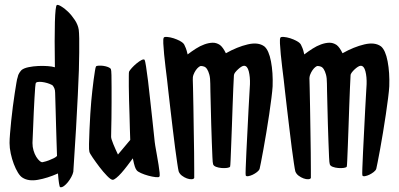

<svg xmlns="http://www.w3.org/2000/svg" viewBox="-20 -770 1650 794"><path d="M305.7 -646.5Q308.6 -623 307.6 -552.7Q307.6 -522.5 306.2 -479.5Q304.7 -436.5 301.8 -376.5Q298.8 -316.4 294.4 -237.8Q290 -159.2 283.2 -59.6Q281.2 -49.8 274.9 -38.1Q268.6 -26.4 260.7 -16.6Q252.9 -6.8 244.1 -0.5Q235.4 5.9 228.5 3.9Q226.6 2.9 224.1 -11.7Q221.7 -26.4 219.7 -52.7Q175.8 -33.2 136.7 -26.4Q97.7 -19.5 73.2 -35.2Q63.5 -41 54.2 -56.2Q44.9 -71.3 37.1 -91.8Q29.3 -112.3 24.4 -135.3Q19.5 -158.2 19.5 -178.7Q19.5 -193.4 21.5 -217.8Q23.4 -242.2 26.4 -271Q29.3 -299.8 33.2 -329.6Q37.1 -359.4 41 -384.8Q44.9 -410.2 47.9 -427.7Q50.8 -445.3 52.7 -449.2Q54.7 -460.9 60.1 -468.8Q65.4 -476.6 69.3 -480.5Q79.1 -488.3 98.1 -492.2Q117.2 -496.1 138.2 -497.1Q159.2 -498 177.7 -496.6Q196.3 -495.1 205.1 -492.2H207Q205.1 -613.3 207 -678.7Q209 -744.1 214.8 -749Q218.8 -752 232.4 -744.1Q246.1 -736.3 261.2 -721.7Q276.4 -707 289.6 -687Q302.7 -667 305.7 -646.5ZM157.2 -99.6Q170.9 -102.5 182.1 -106.9Q193.4 -111.3 201.2 -115.2Q210 -119.1 215.8 -125Q214.8 -150.4 213.9 -182.1Q212.9 -213.9 211.9 -248Q210.9 -282.2 210 -317.9Q209 -353.5 208 -386.7Q208 -397.5 204.6 -405.3Q201.2 -413.1 196.3 -418Q193.4 -419.9 184.6 -423.3Q175.8 -426.8 164.6 -429.2Q153.3 -431.6 143.1 -431.6Q132.8 -431.6 128.9 -427.7Q127 -426.8 125.5 -408.7Q124 -390.6 122.6 -363.8Q121.1 -336.9 119.6 -305.7Q118.2 -274.4 117.2 -247.1Q116.2 -219.7 115.2 -200.2Q114.3 -180.7 114.3 -178.7Q114.3 -162.1 118.7 -147.5Q123 -132.8 129.9 -121.6Q136.7 -110.4 144.5 -104Q152.3 -97.7 157.2 -99.6Z M578.1 -522.5Q580.1 -519.5 584 -495.1Q587.9 -470.7 592.3 -434.6Q596.7 -398.4 601.1 -356.4Q605.5 -314.5 609.9 -276.4Q614.3 -238.3 617.2 -208Q620.1 -177.7 622.1 -167Q625 -149.4 628.9 -128.4Q632.8 -107.4 635.7 -88.4Q638.7 -69.3 640.1 -55.7Q641.6 -42 638.7 -39.1Q636.7 -36.1 623 -37.6Q609.4 -39.1 593.3 -43.5Q577.1 -47.9 563 -54.2Q548.8 -60.5 544.9 -66.4Q541 -71.3 537.6 -81.1Q534.2 -90.8 529.3 -115.2Q518.6 -100.6 506.3 -84.5Q494.1 -68.4 482.4 -55.2Q470.7 -42 460.9 -34.2Q451.2 -26.4 446.3 -26.4Q438.5 -26.4 422.9 -42.5Q407.2 -58.6 391.6 -79.1Q376 -99.6 363.3 -118.2Q350.6 -136.7 349.6 -142.6Q347.7 -148.4 348.1 -174.8Q348.6 -201.2 350.1 -233.9Q351.6 -266.6 353.5 -299.3Q355.5 -332 357.4 -351.6Q359.4 -371.1 361.8 -395Q364.3 -418.9 367.2 -439.9Q370.1 -460.9 372.6 -476.6Q375 -492.2 377 -495.1Q378.9 -498 388.2 -498.5Q397.5 -499 407.7 -497.6Q418 -496.1 426.8 -492.7Q435.5 -489.3 438.5 -484.4Q440.4 -480.5 440.9 -459.5Q441.4 -438.5 441.4 -408.7Q441.4 -378.9 441.4 -344.2Q441.4 -309.6 440.9 -279.8Q440.4 -250 439.9 -229Q439.5 -208 439.5 -204.1Q439.5 -196.3 448.7 -173.8Q458 -151.4 467.8 -130.9L518.6 -191.4Q517.6 -209 517.1 -236.3Q516.6 -263.7 515.6 -293.9Q514.6 -324.2 513.7 -355.5Q512.7 -386.7 512.7 -412.1Q512.7 -437.5 512.7 -454.1Q512.7 -470.7 513.7 -473.6Q516.6 -479.5 525.4 -489.3Q534.2 -499 544.9 -507.8Q555.7 -516.6 564.9 -521.5Q574.2 -526.4 578.1 -522.5Z M1073.2 -578.1Q1091.8 -562.5 1100.6 -516.1Q1109.4 -469.7 1107.4 -413.1Q1106.4 -395.5 1102.5 -364.7Q1098.6 -334 1093.3 -297.4Q1087.9 -260.7 1081.5 -222.7Q1075.2 -184.6 1069.3 -152.3Q1063.5 -120.1 1059.1 -98.1Q1054.7 -76.2 1053.7 -72.3Q1051.8 -65.4 1043 -58.6Q1034.2 -51.8 1024.9 -47.4Q1015.6 -43 1006.8 -41.5Q998 -40 996.1 -44.9Q995.1 -47.9 996.1 -75.2Q997.1 -102.5 999 -143.1Q1001 -183.6 1003.4 -230Q1005.9 -276.4 1007.8 -317.4Q1009.8 -358.4 1011.7 -387.2Q1013.7 -416 1013.7 -421.9Q1014.6 -452.1 1008.8 -475.1Q1002.9 -498 989.3 -498Q984.4 -498 977.5 -493.7Q970.7 -489.3 964.4 -483.4Q958 -477.5 952.6 -470.7Q947.3 -463.9 947.3 -458Q946.3 -440.4 944.8 -406.2Q943.4 -372.1 941.9 -331.1Q940.4 -290 939 -247.1Q937.5 -204.1 936 -168Q934.6 -131.8 933.6 -107.9Q932.6 -84 931.6 -81.1Q929.7 -77.1 919.4 -75.7Q909.2 -74.2 896.5 -75.2Q883.8 -76.2 873.5 -80.1Q863.3 -84 861.3 -90.8Q859.4 -95.7 858.4 -120.6Q857.4 -145.5 856 -180.7Q854.5 -215.8 853.5 -256.3Q852.5 -296.9 851.6 -332Q850.6 -367.2 850.1 -392.6Q849.6 -418 849.6 -423.8Q849.6 -447.3 845.7 -461.4Q841.8 -475.6 836.4 -483.9Q831.1 -492.2 824.2 -494.6Q817.4 -497.1 810.5 -497.1Q807.6 -497.1 801.8 -492.7Q795.9 -488.3 790 -480Q784.2 -471.7 780.3 -461.4Q776.4 -451.2 777.3 -439.5Q777.3 -434.6 778.3 -403.3Q779.3 -372.1 779.8 -328.1Q780.3 -284.2 781.2 -233.4Q782.2 -182.6 782.7 -139.2Q783.2 -95.7 783.2 -65.9Q783.2 -36.1 783.2 -34.2Q781.2 -29.3 772.5 -28.8Q763.7 -28.3 752.9 -32.2Q742.2 -36.1 732.4 -43.5Q722.7 -50.8 718.8 -61.5Q716.8 -69.3 712.9 -95.7Q709 -122.1 704.1 -158.7Q699.2 -195.3 694.3 -237.8Q689.5 -280.3 684.6 -319.8Q679.7 -359.4 676.3 -391.6Q672.9 -423.8 670.9 -440.4Q668 -463.9 664.6 -491.7Q661.1 -519.5 658.7 -545.4Q656.2 -571.3 655.3 -590.3Q654.3 -609.4 657.2 -614.3Q659.2 -618.2 671.4 -617.2Q683.6 -616.2 697.8 -611.8Q711.9 -607.4 725.1 -600.1Q738.3 -592.8 742.2 -585Q745.1 -579.1 748.5 -570.8Q752 -562.5 755.9 -544.9Q772.5 -557.6 790 -568.8Q807.6 -580.1 825.2 -586.4Q842.8 -592.8 858.9 -593.3Q875 -593.8 889.6 -584Q902.3 -574.2 914.1 -549.8Q960.9 -576.2 1004.4 -586.4Q1047.9 -596.7 1073.2 -578.1Z M1555.7 -578.1Q1574.2 -562.5 1583 -516.1Q1591.8 -469.7 1589.8 -413.1Q1588.9 -395.5 1585 -364.7Q1581.1 -334 1575.7 -297.4Q1570.3 -260.7 1564 -222.7Q1557.6 -184.6 1551.8 -152.3Q1545.9 -120.1 1541.5 -98.1Q1537.1 -76.2 1536.1 -72.3Q1534.2 -65.4 1525.4 -58.6Q1516.6 -51.8 1507.3 -47.4Q1498 -43 1489.3 -41.5Q1480.5 -40 1478.5 -44.9Q1477.5 -47.9 1478.5 -75.2Q1479.5 -102.5 1481.4 -143.1Q1483.4 -183.6 1485.8 -230Q1488.3 -276.4 1490.2 -317.4Q1492.2 -358.4 1494.1 -387.2Q1496.1 -416 1496.1 -421.9Q1497.1 -452.1 1491.2 -475.1Q1485.4 -498 1471.7 -498Q1466.8 -498 1460 -493.7Q1453.1 -489.3 1446.8 -483.4Q1440.4 -477.5 1435.1 -470.7Q1429.7 -463.9 1429.7 -458Q1428.7 -440.4 1427.2 -406.2Q1425.8 -372.1 1424.3 -331.1Q1422.9 -290 1421.4 -247.1Q1419.9 -204.1 1418.5 -168Q1417 -131.8 1416 -107.9Q1415 -84 1414.1 -81.1Q1412.1 -77.1 1401.9 -75.7Q1391.6 -74.2 1378.9 -75.2Q1366.2 -76.2 1356 -80.1Q1345.7 -84 1343.8 -90.8Q1341.8 -95.7 1340.8 -120.6Q1339.8 -145.5 1338.4 -180.7Q1336.9 -215.8 1335.9 -256.3Q1335 -296.9 1334 -332Q1333 -367.2 1332.5 -392.6Q1332 -418 1332 -423.8Q1332 -447.3 1328.1 -461.4Q1324.2 -475.6 1318.8 -483.9Q1313.5 -492.2 1306.6 -494.6Q1299.8 -497.1 1293 -497.1Q1290 -497.1 1284.2 -492.7Q1278.3 -488.3 1272.5 -480Q1266.6 -471.7 1262.7 -461.4Q1258.8 -451.2 1259.8 -439.5Q1259.8 -434.6 1260.7 -403.3Q1261.7 -372.1 1262.2 -328.1Q1262.7 -284.2 1263.7 -233.4Q1264.6 -182.6 1265.1 -139.2Q1265.6 -95.7 1265.6 -65.9Q1265.6 -36.1 1265.6 -34.2Q1263.7 -29.3 1254.9 -28.8Q1246.1 -28.3 1235.4 -32.2Q1224.6 -36.1 1214.8 -43.5Q1205.1 -50.8 1201.2 -61.5Q1199.2 -69.3 1195.3 -95.7Q1191.4 -122.1 1186.5 -158.7Q1181.6 -195.3 1176.8 -237.8Q1171.9 -280.3 1167 -319.8Q1162.1 -359.4 1158.7 -391.6Q1155.3 -423.8 1153.3 -440.4Q1150.4 -463.9 1147 -491.7Q1143.6 -519.5 1141.1 -545.4Q1138.7 -571.3 1137.7 -590.3Q1136.7 -609.4 1139.6 -614.3Q1141.6 -618.2 1153.8 -617.2Q1166 -616.2 1180.2 -611.8Q1194.3 -607.4 1207.5 -600.1Q1220.7 -592.8 1224.6 -585Q1227.5 -579.1 1231 -570.8Q1234.4 -562.5 1238.3 -544.9Q1254.9 -557.6 1272.5 -568.8Q1290 -580.1 1307.6 -586.4Q1325.2 -592.8 1341.3 -593.3Q1357.4 -593.8 1372.1 -584Q1384.8 -574.2 1396.5 -549.8Q1443.4 -576.2 1486.8 -586.4Q1530.3 -596.7 1555.7 -578.1Z"/></svg>

Font: Jolly Lodger
Style: Regular
Weight: 400
Designer: Stuart Sandler
Foundry: Font Diner, Inc
Version: Version 1.000